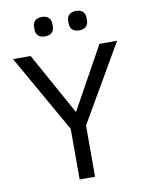

<svg xmlns="http://www.w3.org/2000/svg" viewBox="-96 -962 786 1030"><g transform="rotate(-10 296.5 -447.0)"><path d="M204 -788C238 -788 254 -807 254 -835V-847C254 -875 238 -894 204 -894C170 -894 154 -875 154 -847V-835C154 -807 170 -788 204 -788ZM390 -788C424 -788 440 -807 440 -835V-847C440 -875 424 -894 390 -894C356 -894 340 -875 340 -847V-835C340 -807 356 -788 390 -788ZM337 0V-279L580 -698H484L298 -362H295L109 -698H13L253 -276V0Z"/></g></svg>

Font: IBM Plex Arabic
Style: Regular
Weight: 400
Designer: Mike Abbink, Paul van der Laan, Pieter van Rosmalen, Wael Morcos, Khajak Apelian
Foundry: Bold Monday
Version: Version 1.0